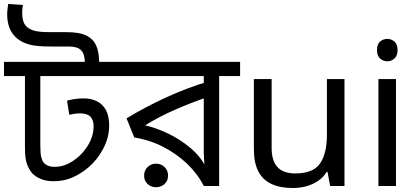

<svg xmlns="http://www.w3.org/2000/svg" viewBox="-30 -932 2089 962"><path d="M577 -622V-551H172V-205Q172 -161 177 -143Q182 -125 189 -117Q207 -96 244 -96Q283 -96 318 -115Q353 -134 379 -162Q408 -193 423.5 -228Q439 -263 439 -299Q439 -331 423 -347.5Q407 -364 370 -364Q358 -364 344 -362Q330 -360 317 -357L306 -428Q325 -433 345.5 -436Q366 -439 389 -439Q426 -439 455 -425Q484 -411 500.5 -381Q517 -351 517 -303Q517 -244 488 -188.5Q459 -133 415 -95Q378 -63 334.5 -43.5Q291 -24 239 -24Q202 -24 175.5 -35Q149 -46 132 -63Q116 -82 105.5 -109Q95 -136 95 -191V-551H-10V-622ZM395 -622Q394 -663 375.5 -681Q357 -699 315 -699H221Q156 -699 120.5 -708Q85 -717 60 -736Q33 -756 19.5 -787.5Q6 -819 6 -859Q6 -872 7.5 -884.5Q9 -897 11 -912L85 -907Q83 -896 82 -887.5Q81 -879 81 -869Q81 -847 85.5 -830Q90 -813 100 -802Q114 -786 140.5 -778.5Q167 -771 216 -771H294Q347 -771 378 -763Q409 -755 431 -734Q448 -718 457 -690.5Q466 -663 467 -622Z M1173 -622V-551H1068V0H991Q961 -60 908.5 -110.5Q856 -161 788 -196Q720 -231 643 -243L604 -339Q700 -397 802.5 -444Q905 -491 1014 -524L991 -482V-551H557V-622ZM991 -474 1012 -446Q936 -421 852 -384.5Q768 -348 697 -304Q751 -292 812 -263Q873 -234 925 -190Q977 -146 1005 -88H996Q994 -111 992.5 -134Q991 -157 991 -189ZM752 6Q727 6 709.5 -10Q692 -26 692 -52Q692 -78 709.5 -95Q727 -112 752 -112Q777 -112 794.5 -95Q812 -78 812 -52Q812 -26 794.5 -10Q777 6 752 6Z M1696 -536V0H1624L1611 -71H1607Q1590 -43 1563 -25Q1536 -7 1504 1.5Q1472 10 1437 10Q1373 10 1329.5 -10.5Q1286 -31 1264 -74Q1242 -117 1242 -185V-536H1331V-191Q1331 -127 1360 -95Q1389 -63 1450 -63Q1539 -63 1573.5 -113Q1608 -163 1608 -257V-536Z M1954 -536V0H1866V-536ZM1911 -737Q1931 -737 1946.5 -723.5Q1962 -710 1962 -681Q1962 -653 1946.5 -639Q1931 -625 1911 -625Q1889 -625 1874 -639Q1859 -653 1859 -681Q1859 -710 1874 -723.5Q1889 -737 1911 -737Z"/></svg>

Font: bangla15
Style: Regular
Weight: 400
Designer: Jelle Bosma - Monotype Design Team
Foundry: Monotype Imaging Inc.
Version: Version 2.006